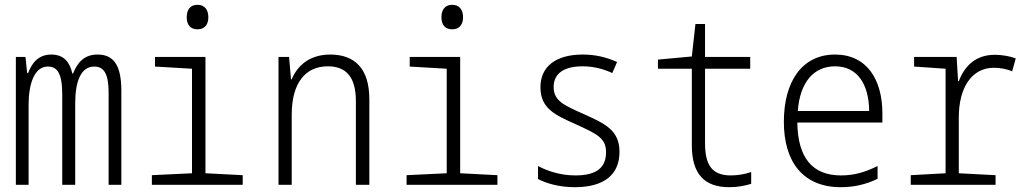

<svg xmlns="http://www.w3.org/2000/svg" viewBox="-20 -769 4280 799"><path d="M46 0H99V-333C99 -413 120 -492 179 -492C218 -492 239 -465 239 -375V0H293V-339C293 -431 317 -492 372 -492C412 -492 432 -463 432 -383V0H485V-391C485 -499 452 -542 386 -542C332 -542 303 -511 284 -463H281C271 -508 248 -542 193 -542C140 -542 113 -507 97 -465H93L86 -532H46Z M802 -647C832 -647 847 -667 847 -697C847 -729 831 -749 802 -749C772 -749 757 -729 757 -697C757 -666 772 -647 802 -647ZM612 0H990V-40L835 -48V-532H625V-492L779 -483V-48L612 -40Z M1139 0H1194V-292C1194 -424 1251 -493 1344 -493C1421 -493 1461 -448 1461 -348V0H1517V-356C1517 -484 1456 -542 1354 -542C1271 -542 1218 -498 1194 -439H1191L1183 -532H1139Z M1862 -647C1892 -647 1907 -667 1907 -697C1907 -729 1891 -749 1862 -749C1832 -749 1817 -729 1817 -697C1817 -666 1832 -647 1862 -647ZM1672 0H2050V-40L1895 -48V-532H1685V-492L1839 -483V-48L1672 -40Z M2372 10C2496 10 2558 -44 2558 -137C2558 -229 2495 -255 2410 -294C2327 -331 2284 -349 2284 -407C2284 -464 2328 -493 2404 -493C2446 -493 2487 -484 2528 -465L2548 -511C2503 -531 2458 -542 2405 -542C2293 -542 2229 -492 2229 -406C2229 -317 2291 -290 2376 -252C2463 -212 2502 -195 2502 -136C2502 -76 2468 -39 2375 -39C2315 -39 2263 -55 2219 -78V-24C2255 -5 2309 10 2372 10Z M3015 10C3050 10 3080 4 3106 -4V-53C3079 -44 3050 -39 3021 -39C2941 -39 2914 -85 2914 -173V-483H3102V-532H2914V-669H2874L2859 -534L2718 -521V-483H2859V-165C2859 -45 2911 10 3015 10Z M3479 10C3535 10 3585 -2 3632 -25V-78C3581 -53 3536 -39 3480 -39C3361 -39 3300 -112 3298 -259H3652V-297C3652 -437 3588 -542 3455 -542C3317 -542 3242 -429 3242 -262C3242 -94 3323 10 3479 10ZM3597 -307H3300C3309 -428 3367 -493 3455 -493C3550 -493 3596 -416 3597 -307Z M3770 0H4123V-40L3970 -48V-281C3970 -403 4023 -487 4116 -487C4141 -487 4170 -482 4192 -472L4207 -526C4183 -535 4150 -541 4120 -541C4041 -541 3994 -495 3970 -431H3967L3961 -532H3784V-492L3915 -483V-48L3770 -40Z"/></svg>

Font: Noto Sans Mono Condensed Light
Style: Regular
Weight: 300
Width: 3
Designer: Monotype Design Team
Foundry: Monotype Imaging Inc.
Version: Version 2.014